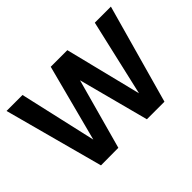

<svg xmlns="http://www.w3.org/2000/svg" viewBox="-125 -986 1275 1275"><g transform="rotate(-45 512.0 -348.5)"><path d="M1002 -698 807 0H642L511 -497L374 0L210 1L22 -698H172L295 -156L437 -698H593L727 -159L851 -698Z"/></g></svg>

Font: MSTAGE SemiBold
Style: Regular
Weight: 600
Designer: Ninad Kale (Devanagari), Jonny Pinhorn (Latin)
Foundry: Indian Type Foundry
Version: 4.004